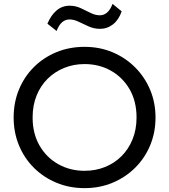

<svg xmlns="http://www.w3.org/2000/svg" viewBox="-20 -957 874 992"><path d="M417 15Q338.5 15 271.8 -12.8Q205 -40.5 155.2 -90Q105.5 -139.5 78 -206Q50.5 -272.5 50.5 -350Q50.5 -428 78 -494.5Q105.5 -561 155.2 -610.5Q205 -660 271.8 -687.5Q338.5 -715 417 -715Q495 -715 561.5 -687Q628 -659 678 -609Q728 -559 755.8 -492.8Q783.5 -426.5 783.5 -350Q783.5 -272.5 755.8 -206Q728 -139.5 678 -90Q628 -40.5 561.5 -12.8Q495 15 417 15ZM417 -74.5Q473.5 -74.5 522.2 -94Q571 -113.5 607.5 -149.8Q644 -186 664.8 -237Q685.5 -288 685.5 -350Q685.5 -433.5 649.8 -495.5Q614 -557.5 553 -591.8Q492 -626 417 -626Q360.5 -626 311.8 -606.2Q263 -586.5 226.2 -550.2Q189.5 -514 169 -463.2Q148.5 -412.5 148.5 -350Q148.5 -267 184.2 -205Q220 -143 281 -108.8Q342 -74.5 417 -74.5ZM272.5 -797 225 -834.5Q243 -878 272 -902.8Q301 -927.5 339.5 -927.5Q370 -927.5 396.5 -915.2Q423 -903 447.5 -890.5Q472 -878 496 -878Q518 -878 534.5 -893.2Q551 -908.5 561.5 -937L608.5 -898.5Q594 -855 564.2 -831.5Q534.5 -808 496.5 -808Q466.5 -808 439.2 -820Q412 -832 387.2 -844.2Q362.5 -856.5 339 -856.5Q317.5 -856.5 300.8 -842Q284 -827.5 272.5 -797Z"/></svg>

Font: Geologica Cursive Light
Style: Regular
Weight: 300
Designer: Sindre Bremnes, Frode Helland
Foundry: Monokrom Skriftforlag AS
Version: Version 1.010;gftools[0.9.28]